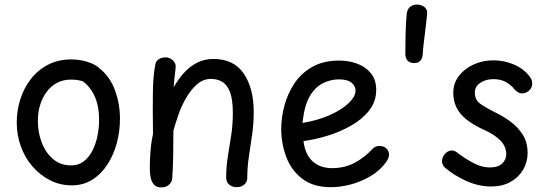

<svg xmlns="http://www.w3.org/2000/svg" viewBox="-20 -805 2376 837"><path d="M291 -546Q314 -546 337 -541.5Q360 -537 380 -528.5Q400 -520 414 -507Q460 -470 481.5 -411Q503 -352 503 -287Q503 -232 489 -180.5Q475 -129 448 -87.5Q421 -46 382 -21.5Q343 3 293 3Q242 3 198.5 -19Q155 -41 122 -79Q89 -117 71 -166.5Q53 -216 53 -271Q53 -323 68.5 -372Q84 -421 114.5 -460.5Q145 -500 189.5 -523Q234 -546 291 -546ZM145 -278Q145 -228 162 -183.5Q179 -139 211.5 -111.5Q244 -84 290 -84Q322 -84 345 -101.5Q368 -119 383 -148.5Q398 -178 405 -213Q412 -248 412 -282Q412 -343 392.5 -385.5Q373 -428 340 -451Q327 -455 314.5 -456.5Q302 -458 289 -458Q255 -458 228 -443.5Q201 -429 182.5 -403.5Q164 -378 154.5 -346Q145 -314 145 -278Z M657 -523Q660 -540 673 -547.5Q686 -555 701 -555Q719 -555 732.5 -543Q746 -531 746 -515Q746 -510 744 -494Q742 -478 740 -459Q738 -440 737 -424Q757 -460 782.5 -488Q808 -516 840 -532Q872 -548 910 -548Q999 -548 1042.5 -484.5Q1086 -421 1086 -317Q1086 -266 1079 -217.5Q1072 -169 1065 -122.5Q1058 -76 1058 -30Q1058 -11 1044.5 0Q1031 11 1012 11Q993 11 979.5 0Q966 -11 966 -31Q966 -80 973.5 -125Q981 -170 988 -216Q995 -262 995 -312Q995 -372 982.5 -404Q970 -436 948.5 -448.5Q927 -461 900 -461Q866 -461 839 -437.5Q812 -414 791.5 -378.5Q771 -343 757.5 -304Q744 -265 736 -235Q736 -180 735 -127.5Q734 -75 731 -29Q730 -12 717 0Q704 12 683 12Q663 12 652 0.5Q641 -11 637 -30Q633 -49 633 -71Q633 -106 636 -145Q639 -184 647 -221Q646 -278 646 -323Q646 -368 646.5 -403.5Q647 -439 649.5 -468Q652 -497 657 -523Z M1206 -244Q1206 -293 1220 -345Q1234 -397 1263.5 -441.5Q1293 -486 1341.5 -513.5Q1390 -541 1459 -541Q1500 -541 1537 -527.5Q1574 -514 1597 -485.5Q1620 -457 1620 -413Q1620 -362 1589 -323Q1558 -284 1509 -256.5Q1460 -229 1405 -212.5Q1350 -196 1303 -190Q1310 -132 1342.5 -102Q1375 -72 1428 -72Q1481 -72 1524.5 -94.5Q1568 -117 1605 -157Q1611 -163 1618.5 -166Q1626 -169 1633 -169Q1645 -169 1654.5 -164.5Q1664 -160 1670 -151Q1676 -142 1676 -130Q1676 -123 1672 -114Q1668 -105 1663 -98Q1637 -62 1596 -37.5Q1555 -13 1509.5 -1Q1464 11 1423 11Q1346 11 1298 -25.5Q1250 -62 1228 -120.5Q1206 -179 1206 -244ZM1299 -269Q1365 -280 1417 -303Q1469 -326 1499.5 -355Q1530 -384 1530 -411Q1530 -429 1513 -444Q1496 -459 1457 -459Q1421 -459 1387 -442Q1353 -425 1329.5 -384Q1306 -343 1299 -269Z M1753 -744Q1755 -764 1767 -774.5Q1779 -785 1798 -785Q1816 -785 1830 -774.5Q1844 -764 1842 -744Q1840 -723 1836 -689.5Q1832 -656 1828 -623.5Q1824 -591 1823 -571Q1822 -551 1812.5 -540.5Q1803 -530 1786 -530Q1767 -530 1757 -540.5Q1747 -551 1747 -571Q1747 -608 1748 -654.5Q1749 -701 1753 -744Z M2289 -471Q2296 -463 2298 -455Q2300 -447 2300 -440Q2300 -428 2293.5 -418.5Q2287 -409 2277 -403.5Q2267 -398 2256 -398Q2246 -398 2238 -403Q2230 -408 2223 -415Q2213 -430 2189.5 -445Q2166 -460 2131 -460Q2098 -460 2074 -444Q2050 -428 2050 -402Q2050 -371 2070.5 -355Q2091 -339 2137 -316Q2172 -299 2204.5 -275.5Q2237 -252 2258.5 -218.5Q2280 -185 2280 -138Q2280 -98 2260.5 -65Q2241 -32 2205.5 -12Q2170 8 2121 8Q2066 8 2012 -16.5Q1958 -41 1920 -74Q1913 -80 1910 -87.5Q1907 -95 1907 -102Q1907 -120 1920 -134.5Q1933 -149 1950 -149Q1955 -149 1960.5 -147Q1966 -145 1973 -140Q2005 -115 2042.5 -95Q2080 -75 2114 -75Q2152 -75 2169.5 -92.5Q2187 -110 2187 -132Q2187 -168 2159.5 -194.5Q2132 -221 2088 -240Q2042 -261 2012.5 -285Q1983 -309 1969.5 -337.5Q1956 -366 1956 -400Q1956 -442 1980.5 -474Q2005 -506 2045 -524Q2085 -542 2131 -542Q2178 -542 2221 -523.5Q2264 -505 2289 -471Z"/></svg>

Font: Playpen Sans Hebrew
Style: Regular
Weight: 400
Designer: Tom Grace, Laura Meseguer, Veronika Burian, José Scaglione
Foundry: TypeTogether
Version: Version 2.000